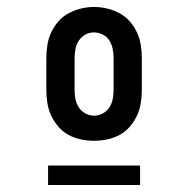

<svg xmlns="http://www.w3.org/2000/svg" viewBox="-20 -721 540 551"><path d="M250 -317Q231 -317 212 -321Q193 -325 176.5 -334Q160 -343 147.5 -357.5Q135 -372 127 -389Q119 -406 116 -425Q113 -444 113 -463V-554Q113 -573 116 -592Q119 -611 127 -628Q135 -645 147.5 -659.5Q160 -674 177 -683Q194 -692 212.5 -696.5Q231 -701 250 -701Q269 -701 287.5 -696.5Q306 -692 323 -683Q340 -674 352.5 -659.5Q365 -645 373 -628Q381 -611 384 -592Q387 -573 387 -554V-463Q387 -444 384 -425Q381 -406 373 -389Q365 -372 352.5 -357.5Q340 -343 323.5 -334Q307 -325 288 -321Q269 -317 250 -317ZM250 -389Q263 -389 275 -395.5Q287 -402 294 -413Q301 -424 303.5 -437Q306 -450 306 -463V-554Q306 -567 303.5 -580Q301 -593 294 -604.5Q287 -616 274.5 -622Q262 -628 249 -628Q236 -628 224.5 -621.5Q213 -615 206 -604Q199 -593 196.5 -580Q194 -567 194 -554V-463Q194 -450 196.5 -437Q199 -424 206 -413Q213 -402 225 -395.5Q237 -389 250 -389ZM382 -190H118V-246H382Z"/></svg>

Font: iosevka_custom_sans_ss08 Md
Style: Regular
Weight: 500
Designer: Belleve Invis
Foundry: Belleve Invis
Version: Version 10.3.0; ttfautohint (v1.8.3)